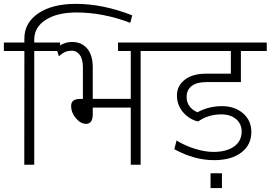

<svg xmlns="http://www.w3.org/2000/svg" viewBox="-34 -840 1380 979"><path d="M-14.2 -580.1V-623H90.3V-644.5Q90.3 -723.6 161.4 -772Q232.4 -820.3 353 -820.3Q491.2 -820.3 640.1 -761.7L630.4 -723.6Q490.7 -776.4 356.9 -776.4Q257.3 -776.4 199 -738.8Q140.6 -701.2 140.6 -638.2V-623H272.5V-580.1H140.6V0H89.8L90.3 -580.1Z M632.8 0V-291.5H439V-258.8Q439 -208.5 405.3 -208.5Q377 -208.5 352.8 -237.3Q328.6 -266.1 328.6 -299.3Q328.6 -335.4 373 -335.4H388.7V-495.6Q388.7 -538.6 372.6 -560.1Q356.4 -581.5 334.2 -581.3Q312 -581.1 298.8 -575.4Q285.6 -569.8 266.1 -553.2L253.9 -593.3Q288.1 -626.5 335.4 -626Q382.8 -625.5 410.9 -592Q439 -558.6 439 -495.1V-335.9H632.8V-580.1H567.9V-623H815.4V-580.1H683.1V0Z M1097.7 43.5V119.1H1039.6V43.5ZM1057.6 -23.4H1056.6Q957.5 -23.4 855 -79.1L866.2 -123.5Q909.2 -97.2 960.2 -81.3Q1011.2 -65.4 1054.2 -65.4Q1121.6 -65.4 1159.9 -93.3Q1198.2 -121.1 1198.2 -169.4Q1198.2 -208.5 1169.7 -232.7Q1141.1 -256.8 1094.7 -256.8Q1028.3 -256.8 978 -221.7H971.2Q928.2 -233.4 898.2 -269.3Q868.2 -305.2 868.2 -353.5Q868.2 -401.9 907.7 -433.1Q947.3 -464.4 1017.6 -464.4H1143.1V-580.1H786.1V-623H1326.2V-580.1H1194.3V-421.4H1018.6Q968.8 -421.4 943.1 -401.4Q917.5 -381.3 917.5 -344.7Q917.5 -318.8 932.1 -298.6Q946.8 -278.3 972.7 -267.6Q1031.2 -298.8 1097.2 -298.8Q1163.1 -298.8 1205.3 -262.2Q1247.6 -225.6 1247.6 -167Q1247.6 -101.1 1196.5 -62.3Q1145.5 -23.4 1057.6 -23.4Z"/></svg>

Font: Yantramanav Light
Style: Regular
Weight: 300
Version: Version 1.001;PS 1.0;hotconv 1.0.72;makeotf.lib2.5.5900; ttf